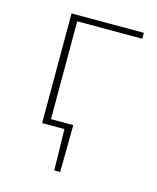

<svg xmlns="http://www.w3.org/2000/svg" viewBox="-91 -473 564 690"><g transform="rotate(15 191.5 -127.5)"><path d="M117 -386V-22H200L198 153H176L173 0H90V-408H359V-386Z"/></g></svg>

Font: Ysabeau Infant Extralight
Style: Regular
Weight: 200
Designer: Christian Thalmann (Catharsis Fonts)
Version: Version 0.003